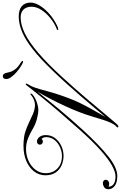

<svg xmlns="http://www.w3.org/2000/svg" viewBox="243 -1132 898 1425"><g transform="rotate(-90 692.5 -420.0)"><path d="M465.8 9.3Q459 9.3 459 2.4Q459 -1.5 462.9 -3.9Q464.8 -5.9 467.5 -8.1Q470.2 -10.3 472.2 -12.7Q484.4 -27.8 494.1 -49.1Q503.9 -70.3 514.9 -104Q525.9 -137.7 541 -189.5Q566.9 -275.9 615.5 -382.3Q664.1 -488.8 723.1 -590.3Q686 -543.9 654.8 -505.1Q623.5 -466.3 592.3 -428.7Q561 -391.1 524.7 -349.4Q488.3 -307.6 440.4 -254.9Q326.2 -130.4 242.7 -64.7Q159.2 1 98.1 1Q48.3 1 24.2 -18.6Q0 -38.1 0 -64.9Q0 -86.9 15.1 -96.4Q30.3 -106 45.4 -106Q53.7 -106 62 -100.6Q70.3 -95.2 70.3 -83.5Q70.3 -74.2 62 -66.7Q53.7 -59.1 43 -59.1Q36.6 -59.1 30.5 -60.1Q24.4 -61 19.5 -64V-61Q19.5 -40 38.3 -26.1Q57.1 -12.2 97.2 -12.2Q127.4 -12.2 174.1 -37.4Q220.7 -62.5 287.6 -121.6Q354.5 -180.7 444.8 -282.2Q598.1 -455.1 679 -555.7Q759.8 -656.2 767.6 -668Q776.4 -678.7 779.8 -678.7Q784.2 -678.7 784.2 -674.3Q784.2 -671.4 782.2 -668L775.4 -655.3Q763.2 -634.8 756.3 -616Q749.5 -597.2 743.7 -576.7Q736.3 -551.3 729.2 -524.2Q722.2 -497.1 711.4 -462.2Q700.7 -427.2 682.6 -377.9Q663.1 -324.2 643.1 -282.2Q623 -240.2 597.9 -195.3Q572.8 -150.4 536.6 -86.9Q559.6 -114.7 598.1 -160.9Q636.7 -207 684.3 -262.5Q731.9 -317.9 783.2 -374.8Q834.5 -431.6 882.8 -481.4Q969.2 -571.3 1038.6 -625.7Q1107.9 -680.2 1166.7 -705.1Q1225.6 -730 1280.8 -730.5Q1332 -730.5 1358.4 -707.8Q1384.8 -685.1 1385.3 -643.6Q1385.7 -613.3 1364 -576.4Q1342.3 -539.6 1303.5 -504.9Q1264.6 -470.2 1213.4 -445.3Q1195.3 -437 1186 -437Q1180.7 -437 1180.7 -440.4Q1180.7 -444.3 1189 -448.2Q1228.5 -463.4 1266.6 -493.2Q1304.7 -522.9 1329.6 -560.3Q1354.5 -597.7 1354.5 -635.3Q1354.5 -673.8 1333.7 -695.1Q1313 -716.3 1275.4 -716.3Q1220.7 -716.3 1156.5 -685.1Q1092.3 -653.8 1012.2 -585.4Q932.1 -517.1 830.1 -405.3Q749 -316.4 683.1 -239Q617.2 -161.6 569.1 -103.5Q521 -45.4 493.2 -13.7Q480.5 1.5 474.6 5.4Q468.8 9.3 465.8 9.3ZM248 -397.9Q210.4 -397.9 177.2 -412.6Q144 -427.2 123.8 -457.3Q103.5 -487.3 103.5 -532.7Q103.5 -578.6 131.3 -615.5Q159.2 -652.3 208.7 -673.8Q258.3 -695.3 323.2 -695.3Q358.9 -695.3 390.6 -690.2Q422.4 -685.1 460.4 -669.4Q485.4 -659.2 507.3 -648.7Q529.3 -638.2 557.1 -625.5Q573.7 -618.7 591.3 -614.3Q608.9 -609.9 625 -609.9Q643.1 -609.9 662.4 -617.2Q681.6 -624.5 695.3 -636.2Q703.6 -644 706.5 -644Q710.4 -644 710.4 -640.1Q710.4 -636.2 703.6 -628.9Q690.4 -616.2 669.4 -606.2Q648.4 -596.2 626.7 -590.6Q605 -585 589.8 -585Q559.6 -585 520 -595.9Q480.5 -606.9 450.2 -625Q411.6 -647.5 385.5 -658.2Q359.4 -668.9 339.4 -672.6Q319.3 -676.3 298.8 -676.3Q250.5 -676.3 209.5 -657.2Q168.5 -638.2 143.8 -605Q119.1 -571.8 119.1 -529.8Q119.1 -478 153.8 -443.8Q188.5 -409.7 246.1 -409.7Q279.8 -409.7 312 -424.1Q344.2 -438.5 365.5 -464.8Q386.7 -491.2 386.7 -527.8Q386.7 -547.4 373.5 -561.5Q370.1 -557.6 365.5 -554.4Q360.8 -551.3 354.5 -551.3Q345.2 -551.3 337.9 -557.4Q330.6 -563.5 330.6 -573.2Q330.6 -581.5 336.7 -588.4Q342.8 -595.2 354.5 -595.2Q372.6 -595.2 387.2 -577.4Q401.9 -559.6 401.9 -529.8Q401.9 -490.2 379.4 -460.7Q356.9 -431.2 321.8 -414.6Q286.6 -397.9 248 -397.9ZM946.8 -697.8Q940.9 -697.8 921.4 -709Q894 -725.1 870.4 -745.6Q846.7 -766.1 832.3 -786.4Q817.9 -806.6 817.9 -821.8Q817.9 -848.6 838.9 -848.6Q859.9 -848.6 865.7 -814Q869.6 -794.4 874.3 -783.9Q878.9 -773.4 885.3 -764.2Q895 -748.5 910.6 -735.8Q926.3 -723.1 940.4 -715.3Q952.6 -706.1 952.6 -703.6Q952.6 -703.6 951.7 -700.7Q950.7 -697.8 946.8 -697.8Z"/></g></svg>

Font: Pinyon Script
Style: Regular
Weight: 400
Designer: Nicole Fally, Eben Sorkin
Foundry: Sorkin Type Co.
Version: Version 1.008; ttfautohint (v1.8.4.7-5d5b)